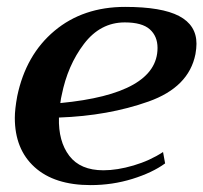

<svg xmlns="http://www.w3.org/2000/svg" viewBox="-20 -527 590 557"><path d="M550 -400Q550 -387 547 -370Q528 -274 411 -232.5Q294 -191 151 -186Q149 -117 181 -75Q213 -33 280 -33Q320 -33 367.5 -47Q415 -61 453 -86L459 -53Q422 -26 364 -8Q306 10 243 10Q138 10 80.5 -42Q23 -94 23 -185Q23 -210 30 -248Q55 -368 138 -437.5Q221 -507 343 -507Q449 -507 499.5 -480.5Q550 -454 550 -400ZM342 -462Q271 -462 223.5 -399.5Q176 -337 159 -251Q157 -244 155 -228Q437 -255 437 -388Q437 -422 414.5 -442Q392 -462 342 -462Z"/></svg>

Font: Trirong SemiBold
Style: Italic
Weight: 600
Italic angle: -12°
Designer: Katatrad Team
Foundry: CadsonDemak
Version: Version 1.001